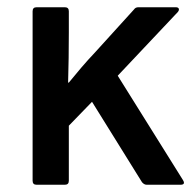

<svg xmlns="http://www.w3.org/2000/svg" viewBox="-20 -510 542 530"><path d="M81 0Q70 0 70 -11V-479Q70 -490 81 -490H159Q170 -490 170 -479V-420Q170 -385 169.5 -350.5Q169 -316 168 -282H170Q187 -303 205 -324Q223 -345 242 -365L350 -484Q354 -490 362 -490H465Q472 -490 473.5 -486Q475 -482 471 -477L305 -301L485 -13Q493 0 478 0H385Q378 0 372 -7L234 -229L170 -163V-11Q170 0 159 0Z"/></svg>

Font: Sofia Sans SemiBold
Style: Regular
Weight: 600
Designer: Botio Nikoltchev, Ani Petrova
Foundry: lettersoup
Version: Version 4.101; ttfautohint (v1.8.4.7-5d5b)